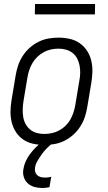

<svg xmlns="http://www.w3.org/2000/svg" viewBox="-20 -716 540 959"><path d="M201 8Q173 8 145.5 2Q118 -4 96 -19Q74 -34 59.5 -56.5Q45 -79 38.5 -105.5Q32 -132 32.5 -160.5Q33 -189 38 -218L58 -338Q62 -363 70 -387.5Q78 -412 92.5 -435Q107 -458 127.5 -476.5Q148 -495 172 -507Q196 -519 221.5 -523.5Q247 -528 272 -528Q300 -528 327.5 -522Q355 -516 377 -501Q399 -486 414 -463.5Q429 -441 435.5 -414.5Q442 -388 441.5 -359.5Q441 -331 436 -302L416 -182Q412 -157 404 -132.5Q396 -108 381.5 -85Q367 -62 346.5 -43.5Q326 -25 302 -13Q278 -1 252 3.5Q226 8 201 8ZM201 -47Q220 -47 239 -51Q258 -55 275.5 -64.5Q293 -74 307.5 -88Q322 -102 331.5 -119Q341 -136 347 -154.5Q353 -173 356 -191L376 -311Q380 -331 380.5 -350.5Q381 -370 377.5 -388.5Q374 -407 365.5 -423.5Q357 -440 342.5 -451.5Q328 -463 309.5 -468Q291 -473 272 -473Q253 -473 234.5 -469Q216 -465 198.5 -455.5Q181 -446 166.5 -432Q152 -418 142 -401Q132 -384 126 -365.5Q120 -347 117 -329L97 -209Q94 -189 93.5 -169.5Q93 -150 96 -131.5Q99 -113 108 -96.5Q117 -80 131 -68.5Q145 -57 163.5 -52Q182 -47 201 -47ZM191 223Q170 223 151 217.5Q132 212 118 199Q104 186 98.5 167Q93 148 97 128Q100 108 109 88.5Q118 69 131 52Q144 35 159.5 19.5Q175 4 193 -8H243L242 0Q226 12 212.5 26Q199 40 188 55.5Q177 71 167 88Q157 105 155 122Q153 133 156 143Q159 153 166.5 159.5Q174 166 184 168.5Q194 171 205 171Q213 171 220.5 170Q228 169 236 167L227 219Q218 221 209 222Q200 223 191 223ZM154 -644 155 -696H455L454 -644Z"/></svg>

Font: Iosevka Light Oblique
Style: Regular
Weight: 300
Italic angle: -9°
Monospace: yes
Designer: Belleve Invis
Foundry: Belleve Invis
Version: Version 32.5.0; ttfautohint (v1.8.4)